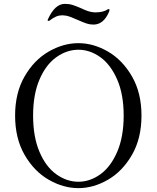

<svg xmlns="http://www.w3.org/2000/svg" viewBox="-20 -958 811 992"><path d="M58 -361Q58 -478 107 -563Q156 -648 231.5 -691.5Q307 -735 385 -735Q463 -735 538 -691.5Q613 -648 662 -563Q711 -478 711 -361Q711 -243 662 -158Q613 -73 538 -29.5Q463 14 385 14Q307 14 231.5 -29.5Q156 -73 107 -158Q58 -243 58 -361ZM619 -361Q619 -470 585.5 -547Q552 -624 498.5 -662.5Q445 -701 385 -701Q325 -701 271 -662.5Q217 -624 184 -547Q151 -470 151 -361Q151 -251 184 -173.5Q217 -96 271 -57.5Q325 -19 385 -19Q445 -19 498.5 -57.5Q552 -96 585.5 -173.5Q619 -251 619 -361ZM379 -856Q345 -872 322 -877Q310 -879 303 -879Q286 -879 271 -873Q256 -867 235 -851Q234 -850 231 -850Q226 -850 226 -853L227 -857Q263 -938 315 -938Q337 -938 354.5 -932.5Q372 -927 400 -915Q433 -899 453 -896Q465 -894 473 -894Q514 -894 537 -910L541 -911Q546 -911 546 -906Q546 -904 543 -896Q515 -831 463 -831Q444 -831 427.5 -836.5Q411 -842 379 -856Z"/></svg>

Font: Shippori Mincho B1
Style: Regular
Weight: 400
Designer: FONTDASU
Foundry: FONTDASU / Google Inc. / but / Adobe
Version: Version 3.110; ttfautohint (v1.8.3)